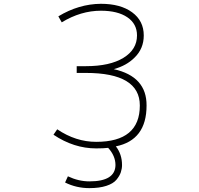

<svg xmlns="http://www.w3.org/2000/svg" viewBox="-20 -762 1040 1001"><path d="M573.2 -401.4Q745.1 -363.3 744.1 -211.9Q744.1 -31.2 584 1Q616.2 42 616.2 98.6Q616.2 117.2 609.9 136.2Q603.5 155.3 586.9 175.3Q570.3 195.3 534.2 207Q498 218.8 446.3 218.8Q377.9 218.8 319.3 189.5L334 157.2Q389.6 183.6 446.3 183.6Q581.1 183.6 582 98.6Q582 50.8 543.9 8.8Q520.5 11.7 481.4 11.7Q365.2 11.7 258.8 -59.6L278.3 -87.9Q375 -22.5 481.4 -22.5Q709 -22.5 709 -211.9Q709 -381.8 427.7 -381.8H379.9V-417H427.7Q552.7 -417 623.5 -460.4Q694.3 -503.9 694.3 -577.1Q694.3 -637.7 644 -671.9Q593.8 -706.1 505.9 -706.1Q401.4 -706.1 301.8 -645.5L284.2 -676.8Q390.6 -741.2 505.9 -742.2Q608.4 -742.2 668.9 -697.8Q729.5 -653.3 729.5 -577.1Q729.5 -507.8 680.7 -460.9Q639.6 -419.9 573.2 -401.4Z"/></svg>

Font: Gen Shin Gothic Monospace ExtraLight
Style: Regular
Weight: 200
Designer: [Source Han Sans]
Ryoko NISHIZUKA  (kana & ideographs); Paul D. Hunt (Latin, Greek & Cyrillic); Wenlong ZHANG  (bopomofo
Version: Version 1.002.20150607